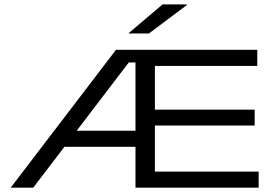

<svg xmlns="http://www.w3.org/2000/svg" viewBox="-20 -870 1286 890"><path d="M29.5 0 517.5 -639H633.5L633 -580.5H577L134 0ZM242 -189.5V-264H614V-189.5ZM614.5 0V-74.5H1179V0ZM608 0V-639H698V0ZM655 -288V-361.5H1160.5V-288ZM614.5 -564.5V-639H1172.5V-564.5ZM733.5 -849.5H846V-846.5L670.5 -715H576.5V-716.5Z"/></svg>

Font: Anek Latin Expanded
Style: Regular
Weight: 400
Width: 7
Designer: Yesha Goshar
Foundry: Ek Type
Version: Version 1.003